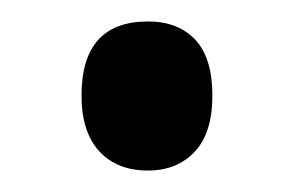

<svg xmlns="http://www.w3.org/2000/svg" viewBox="-20 -441 274 179"><path d="M56 -352Q56 -421 118 -421Q146 -421 162 -404Q178 -387 178 -352Q178 -317 161.5 -299.5Q145 -282 118 -282Q89 -282 72.5 -300Q56 -318 56 -352Z"/></svg>

Font: Noto Sans Georgian ExtraCondensed Medium
Style: Regular
Weight: 500
Width: 2
Designer: Monotype Design Team, Akaki Razmadze
Foundry: Google LLC
Version: Version 2.005; ttfautohint (v1.8.4.7-5d5b)